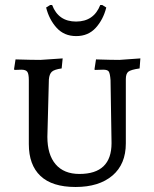

<svg xmlns="http://www.w3.org/2000/svg" viewBox="-20 -737 615 766"><path d="M297 -43C255.7 -43 224 -55.8 202 -81.5C180 -107.2 169 -143.7 169 -191L175 -420C176.3 -434.7 180.3 -445 187 -451C193.7 -457 206.7 -461.3 226 -464L230 -504L141 -498C117.7 -498 84.7 -498.7 42 -500L36 -461L38 -458L65 -459C77 -459 85 -456.2 89 -450.5C93 -444.8 95 -433.7 95 -417V-162C95 -106.7 110.5 -64.3 141.5 -35C172.5 -5.7 219.2 9 281.5 9C343.8 9 392.8 -6.2 428.5 -36.5C464.2 -66.8 482 -109.7 482 -165V-421C482 -435.7 485.3 -445.7 492 -451C498.7 -456.3 513.7 -460.7 537 -464L540 -504L456 -498C435.3 -498 404.3 -498.7 363 -500L357 -461L358 -458L392 -459C403.3 -459 410.7 -456.5 414 -451.5C417.3 -446.5 419.7 -435 421 -417L425 -166C425 -84 382.3 -43 297 -43ZM188 -717H180L164 -707C172 -675 186 -648 206 -626C226 -604 252 -593 284 -593C316 -593 342 -604 362 -626C382 -648 396 -675 404 -707L388 -717H380C362.7 -673 330.5 -651 283.5 -651C236.5 -651 204.7 -673 188 -717Z"/></svg>

Font: Alegreya SC
Style: Regular
Weight: 400
Designer: Juan Pablo del Peral
Foundry: Juan Pablo del Peral
Version: Version 1.003